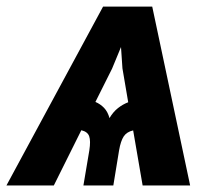

<svg xmlns="http://www.w3.org/2000/svg" viewBox="-50 -566 662 586"><path d="M385.3 0 356.4 -168Q336.9 -163.6 327.6 -149.7Q318.4 -135.7 313.5 -107.4L295.9 0H204.6L222.7 -107.4Q227.1 -136.2 222.2 -150.1Q217.3 -164.1 198.2 -168.5L114.3 0H-30.3L264.6 -545.9H414.6L530.3 0ZM241.2 -254.9Q256.3 -248.5 267.6 -236.8Q278.8 -225.1 284.2 -205.6Q295.4 -224.6 310.1 -236.1Q324.7 -247.6 341.3 -253.9L323.7 -357.4L319.3 -422.4L292 -356.4Z"/></svg>

Font: Inter
Style: Bold Italic
Weight: 700
Italic angle: -9.39999°
Designer: Rasmus Andersson
Foundry: rsms
Version: Version 4.001;git-9221beed3